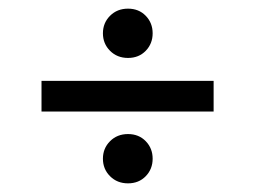

<svg xmlns="http://www.w3.org/2000/svg" viewBox="-20 -513 590 444"><path d="M76 -255V-326H474V-255ZM276 -89Q251 -89 234.5 -105.5Q218 -122 218 -146Q218 -170 234.5 -186.5Q251 -203 276 -203Q301 -203 317 -186.5Q333 -170 333 -146Q333 -122 317 -105.5Q301 -89 276 -89ZM276 -379Q251 -379 234.5 -395.5Q218 -412 218 -436Q218 -460 234.5 -476.5Q251 -493 276 -493Q301 -493 317 -476.5Q333 -460 333 -436Q333 -412 317 -395.5Q301 -379 276 -379Z"/></svg>

Font: DM Sans 17pt
Style: Regular
Weight: 400
Version: Version 4.004;gftools[0.9.30]